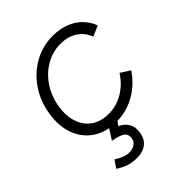

<svg xmlns="http://www.w3.org/2000/svg" viewBox="-204 -625 949 949"><g transform="rotate(-45 270.0 -151.0)"><path d="M46 -254Q58 -329 98.5 -387.5Q139 -446 199 -479Q259 -512 329 -512Q376 -512 415 -497.5Q454 -483 481.5 -455.5Q509 -428 523 -391L468 -367Q452 -410 415.5 -433.5Q379 -457 328 -457Q274 -457 226.5 -430Q179 -403 146.5 -355Q114 -307 104 -246Q94 -187 109.5 -140.5Q125 -94 162 -68.5Q199 -43 252 -43Q307 -43 354.5 -71.5Q402 -100 433 -149L483 -117Q442 -56 381.5 -22Q321 12 251 12Q179 12 128 -22Q77 -56 55 -116.5Q33 -177 46 -254ZM86 175 113 136Q157 164 187 164Q214 164 231 151Q248 138 248 113Q248 91 228.5 80Q209 69 169 62L213 -7L260 8L243 34Q267 43 282 64Q297 85 297 108Q297 159 270.5 184.5Q244 210 195 210Q169 210 144 203Q119 196 86 175Z"/></g></svg>

Font: Oak Sans Light Italic
Style: Regular
Weight: 400
Italic angle: -9.5°
Foundry: Erik Kennedy, Walven
Version: Version 1.000;Glyphs 3.1.2 (3151)